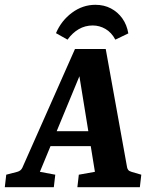

<svg xmlns="http://www.w3.org/2000/svg" viewBox="-36 -779 633 799"><path d="M158 -233H377L391 -171H135ZM493 -82Q494 -77 497.5 -72Q501 -67 511 -64L552 -52L546 0H286L292 -52L359 -64L284 -526H321L130 -64L194 -52L188 0H-16L-10 -52L36 -64Q51 -68 57 -81L276 -575H404ZM444 -614Q428 -644 403 -658.5Q378 -673 350 -673Q318 -673 291.5 -657.5Q265 -642 245 -614L197 -641Q219 -693 263.5 -726Q308 -759 361 -759Q397 -759 425.5 -744Q454 -729 473 -702.5Q492 -676 498 -640Z"/></svg>

Font: Rasa
Style: Bold Italic
Weight: 700
Italic angle: -7.10001°
Designer: Anna Giedrys (Yrsa+Rasa design), David Brezina (Yrsa art-direction, Rasa art-direction, design)
Foundry: Rosetta Type Foundry
Version: Version 2.004